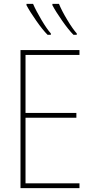

<svg xmlns="http://www.w3.org/2000/svg" viewBox="-20 -973 484 993"><path d="M117 -953V-946Q135 -912 168 -865Q201 -818 226 -793H243V-800Q223 -822 194.5 -870Q166 -918 151 -953ZM251 -953V-946Q269 -912 302 -865Q335 -818 360 -793H377V-800Q357 -822 328 -870Q299 -918 285 -953ZM391 -25H112V-364H375V-389H112V-689H391V-714H86V0H391Z"/></svg>

Font: Noto Sans Display SemiCondensed Thin
Style: Regular
Weight: 250
Width: 4
Designer: Monotype Design team
Foundry: Monotype Imaging Inc.
Version: 1.000